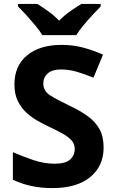

<svg xmlns="http://www.w3.org/2000/svg" viewBox="-20 -954 591 984"><path d="M511 -198Q511 -103 442.5 -46.5Q374 10 248 10Q135 10 46 -33V-174Q97 -152 151.5 -133.5Q206 -115 260 -115Q316 -115 339.5 -136.5Q363 -158 363 -191Q363 -218 344.5 -237Q326 -256 295 -272.5Q264 -289 224 -308Q199 -320 170 -336.5Q141 -353 114.5 -377.5Q88 -402 71 -437Q54 -472 54 -521Q54 -617 119 -670.5Q184 -724 296 -724Q352 -724 402.5 -711Q453 -698 508 -674L459 -556Q410 -576 371 -587Q332 -598 291 -598Q248 -598 225 -578Q202 -558 202 -526Q202 -488 236 -466Q270 -444 337 -412Q392 -386 430.5 -358Q469 -330 490 -292Q511 -254 511 -198ZM197 -774Q183 -797 160.5 -824Q138 -851 114.5 -877Q91 -903 72 -921V-934H171Q197 -918 227 -896.5Q257 -875 283 -848Q309 -875 340 -896.5Q371 -918 397 -934H496V-921Q478 -903 454 -877Q430 -851 407.5 -824Q385 -797 371 -774Z"/></svg>

Font: Noto Sans Kannada
Style: Bold
Weight: 700
Designer: Jelle Bosma - Monotype Design Team
Foundry: Monotype Imaging Inc.
Version: Version 2.005; ttfautohint (v1.8.4.7-5d5b)